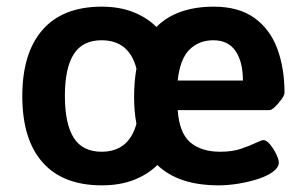

<svg xmlns="http://www.w3.org/2000/svg" viewBox="-20 -550 915 577"><path d="M286 7Q169 7 108 -62Q47 -131 47 -261Q47 -391 108 -460.5Q169 -530 286 -530Q338 -530 379.5 -514Q421 -498 450 -469Q481 -500 524.5 -515Q568 -530 622 -530Q697 -530 744 -496.5Q791 -463 813 -404.5Q835 -346 835 -271Q835 -264 826 -251.5Q817 -239 806.5 -229Q796 -219 790 -219H514Q519 -150 552 -122Q585 -94 642 -94Q678 -94 704.5 -103Q731 -112 748.5 -120.5Q766 -129 772 -129Q781 -129 792 -115.5Q803 -102 810.5 -86Q818 -70 818 -62Q818 -47 800.5 -34Q783 -21 755 -12Q727 -3 696 2Q665 7 638 7Q576 7 530 -8.5Q484 -24 453 -54Q423 -25 381.5 -9Q340 7 286 7ZM285 -94Q367 -94 390 -178Q383 -215 383 -258Q383 -305 390 -344Q368 -429 285 -429Q228 -429 201.5 -387Q175 -345 175 -262Q175 -178 201.5 -136Q228 -94 285 -94ZM514 -308H710Q710 -364 688 -396.5Q666 -429 621 -429Q578 -429 549.5 -401Q521 -373 514 -308Z"/></svg>

Font: Asap SemiBold
Style: Regular
Weight: 600
Designer: Pablo Cosgaya
Foundry: Omnibus-Type
Version: Version 3.001; ttfautohint (v1.8.3)